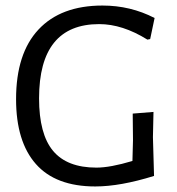

<svg xmlns="http://www.w3.org/2000/svg" viewBox="-20 -666 640 693"><path d="M350 -646Q451 -646 538 -601L522 -525L512 -523Q422 -579 338 -579Q121 -579 121 -311Q121 -182 171.5 -121.5Q222 -61 328 -61Q378 -61 458 -85L460 -160L459 -256L534 -262L532 -171L536 -31Q414 7 324 7Q181 7 109.5 -74Q38 -155 38 -308Q38 -473 119 -559.5Q200 -646 350 -646Z"/></svg>

Font: Alegreya Sans SC
Style: Regular
Weight: 400
Designer: Juan Pablo del Peral
Foundry: Huerta Tipografica
Version: Version 2.007